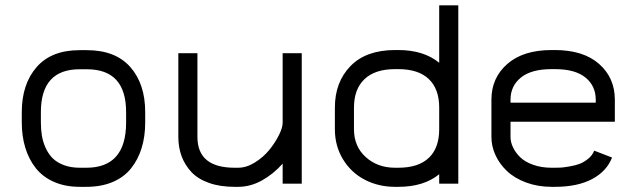

<svg xmlns="http://www.w3.org/2000/svg" viewBox="-20 -704 2440 736"><path d="M536.6 -274.4V-234.4Q536.6 -180.7 522.9 -136.5Q509.3 -92.3 482.4 -58.6Q455.6 -24.9 411.9 -6.3Q368.2 12.2 311 12.2H286.1Q230 12.2 186.8 -6.8Q143.6 -25.9 116.9 -59.8Q90.3 -93.8 76.9 -137.9Q63.5 -182.1 63.5 -234.9V-273.9Q63.5 -381.3 120.1 -446.5Q176.8 -511.7 285.2 -511.7H313Q422.4 -511.7 479.5 -447Q536.6 -382.3 536.6 -274.4ZM313 -438.5H285.2Q136.7 -438.5 136.7 -273.9V-234.9Q136.7 -207.5 140.6 -183.8Q144.5 -160.2 155 -137Q165.5 -113.8 181.9 -97.4Q198.2 -81.1 224.9 -71Q251.5 -61 286.1 -61H311Q463.4 -61 463.4 -234.4V-274.4Q463.4 -438.5 313 -438.5Z M736.8 -179.2Q736.8 -61 879.4 -61H892.6Q924.8 -61 957.3 -81.3Q989.7 -101.6 1012.5 -129.6Q1035.2 -157.7 1049.3 -186.3Q1063.5 -214.8 1063.5 -232.9V-500H1136.7V0H1063.5V-76.7Q1027.8 -36.6 983.9 -12.2Q939.9 12.2 892.6 12.2H879.4Q823.2 12.2 780.8 -2.9Q738.3 -18.1 713.4 -44.9Q688.5 -71.8 676 -105.5Q663.6 -139.2 663.6 -179.2V-500H736.8Z M1336.9 -291.5V-208.5Q1336.9 -142.6 1382.1 -101.8Q1427.2 -61 1494.6 -61H1506.8Q1584 -61 1623.8 -98.9Q1663.6 -136.7 1663.6 -208.5V-291.5Q1663.6 -362.8 1623.8 -400.9Q1584 -439 1506.8 -439H1494.6Q1417.5 -439 1377.2 -400.6Q1336.9 -362.3 1336.9 -291.5ZM1494.6 -512.2H1506.8Q1604 -512.2 1663.6 -463.4V-683.6H1736.8V0H1663.6V-36.1Q1604.5 12.2 1506.8 12.2H1494.6Q1430.7 12.2 1378.2 -15.1Q1325.7 -42.5 1294.7 -93.5Q1263.7 -144.5 1263.7 -208.5V-291.5Q1263.7 -389.2 1323.5 -450.7Q1383.3 -512.2 1494.6 -512.2Z M1937 -237.3V-179.2Q1937 -159.2 1946.5 -139.2Q1956.1 -119.1 1974.1 -101.3Q1992.2 -83.5 2023.7 -72.3Q2055.2 -61 2094.7 -61H2106.9Q2118.2 -61 2128.9 -61.5Q2139.6 -62 2161.6 -65.7Q2183.6 -69.3 2200.4 -75.4Q2217.3 -81.5 2234.1 -95Q2251 -108.4 2257.8 -126.5L2326.2 -100.1Q2305.7 -47.4 2249.8 -17.6Q2193.8 12.2 2106.9 12.2H2094.7Q2041.5 12.2 1996.8 -4.4Q1952.1 -21 1923.6 -48.1Q1895 -75.2 1879.4 -109.1Q1863.8 -143.1 1863.8 -179.2V-321.8Q1863.8 -405.8 1924.8 -459Q1985.8 -512.2 2094.7 -512.2H2106.9Q2215.8 -512.2 2276.4 -459Q2336.9 -405.8 2336.9 -321.8V-237.3ZM2263.7 -310.5V-321.8Q2263.7 -374.5 2224.4 -406.7Q2185.1 -439 2106.9 -439H2094.7Q2016.6 -439 1976.8 -406.7Q1937 -374.5 1937 -321.8V-310.5Z"/></svg>

Font: Anka/Coder
Style: Regular
Weight: 400
Monospace: yes
Version: Version 001.100